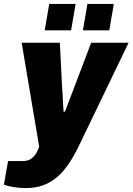

<svg xmlns="http://www.w3.org/2000/svg" viewBox="-63 -745 673 975"><path d="M68 210Q33 210 2.5 204.5Q-28 199 -43 192L-22 73H51Q79 73 95.5 61Q112 49 121.5 32.5Q131 16 136 0L47 -528H241L252 -307Q254 -285 255 -263Q256 -241 257 -219Q258 -197 260 -178H267Q273 -194 279 -210Q285 -226 291.5 -242.5Q298 -259 304 -275Q310 -291 316 -307L400 -528H590L337 -3Q314 45 287.5 84.5Q261 124 229.5 152Q198 180 158.5 195Q119 210 68 210ZM164 -591 187 -725H321L298 -591ZM358 -591 381 -725H515L492 -591Z"/></svg>

Font: Archivo SemiCondensed Black
Style: Italic
Weight: 900
Width: 4
Italic angle: -10°
Designer: Hector Gatti
Foundry: Omnibus-Type
Version: Version 2.001